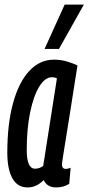

<svg xmlns="http://www.w3.org/2000/svg" viewBox="-20 -810 387 840"><path d="M225 10Q187 10 171 -22Q156 -7 139 1.5Q122 10 100 10Q57 10 34.5 -29.5Q12 -69 12 -142Q12 -267 37 -358.5Q62 -450 108 -499.5Q154 -549 216 -549Q245 -549 271 -541.5Q297 -534 319 -524Q300 -403 287.5 -324Q275 -245 267.5 -199Q260 -153 256.5 -130.5Q253 -108 252 -100.5Q251 -93 251 -91Q251 -71 268 -71Q277 -71 289 -76L283 -6Q259 10 225 10ZM169 -84 229 -467Q220 -472 207 -472Q177 -472 152 -431.5Q127 -391 112 -319Q97 -247 97 -154Q97 -72 133 -72Q153 -72 169 -84ZM175 -596 263 -790H347L238 -596Z"/></svg>

Font: Georama Extra Condensed Medium
Style: Italic
Weight: 500
Width: 2
Italic angle: -9°
Designer: Jean-Baptiste Levee
Foundry: Production Type
Version: Version 1.000